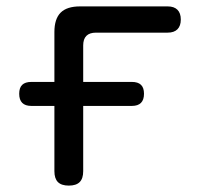

<svg xmlns="http://www.w3.org/2000/svg" viewBox="-20 -570 640 600"><path d="M195 10Q172 10 161 -1Q150 -12 150 -35V-239H78Q59 -239 49.5 -248.5Q40 -258 40 -277Q40 -296 49.5 -305Q59 -314 78 -314H150V-470Q150 -511 169.5 -530.5Q189 -550 230 -550H504Q524 -550 534.5 -539.5Q545 -529 545 -509Q545 -489 534.5 -478.5Q524 -468 504 -468H280Q260 -468 250 -458Q240 -448 240 -428V-314H392Q411 -314 420.5 -305Q430 -296 430 -277Q430 -258 420.5 -248.5Q411 -239 392 -239H240V-35Q240 -12 229 -1Q218 10 195 10Z"/></svg>

Font: Maple Mono Normal
Style: Regular
Weight: 400
Monospace: yes
Designer: subframe7536
Version: Version 7.000